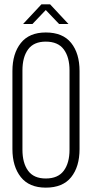

<svg xmlns="http://www.w3.org/2000/svg" viewBox="-20 -855 421 881"><path d="M190 -809 129 -745H86L170 -835H210L294 -745H251ZM190 -706Q268 -706 306.5 -658Q345 -610 345 -529V-171Q345 -90 306.5 -42Q268 6 190 6Q114 6 75.5 -42.5Q37 -91 37 -171V-529Q37 -609 75.5 -657.5Q114 -706 190 -706ZM190 -664Q135 -664 109 -628.5Q83 -593 83 -532V-168Q83 -107 109 -71.5Q135 -36 190 -36Q246 -36 272.5 -71.5Q299 -107 299 -168V-532Q299 -593 272.5 -628.5Q246 -664 190 -664Z"/></svg>

Font: Bebas Neue Book
Style: Regular
Weight: 400
Designer: Ryoichi Tsunekawa
Foundry: Ryoichi Tsunekawa
Version: Version 001.003